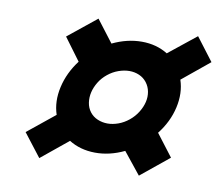

<svg xmlns="http://www.w3.org/2000/svg" viewBox="-60 -561 718 619"><g transform="rotate(10 299.0 -252.0)"><path d="M374 -85Q326 -62 278 -62.5Q230 -63 193 -86L105 -14L47 -89L136 -161Q122 -203 133 -251.5Q144 -300 176 -342L122 -415L215 -490L270 -418Q318 -441 366 -441Q414 -441 451 -418L541 -490L598 -415L509 -342Q523 -300 512 -251.5Q501 -203 468 -161L523 -89L431 -14ZM244 -188Q254 -175 269.5 -168.5Q285 -162 302 -162Q319 -162 337 -168.5Q355 -175 371 -188Q387 -201 397.5 -218Q408 -235 412 -252Q416 -269 413 -285.5Q410 -302 400 -315Q390 -328 375 -334.5Q360 -341 343 -341Q326 -341 307.5 -334.5Q289 -328 273 -315Q257 -302 247 -285.5Q237 -269 233 -252Q229 -235 231.5 -218Q234 -201 244 -188Z"/></g></svg>

Font: Panefresco 750wt
Style: Italic
Weight: 750
Foundry: Campivisivi & Chank Co
Version: Version 1.000